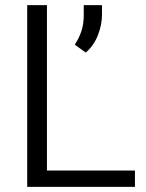

<svg xmlns="http://www.w3.org/2000/svg" viewBox="-20 -731 573 751"><path d="M507.8 -64V0H86.4V-710.9H163.6V-64ZM378.9 -710.9V-672.9Q378.9 -634.3 363 -593.5Q347.2 -552.7 315.4 -525.4L272.5 -556.2Q290 -583 298.8 -610.6Q307.6 -638.2 307.6 -671.9V-710.9Z"/></svg>

Font: Vazirmatn UI Light
Style: Regular
Weight: 300
Designer: Saber Rastikerdar
Foundry: Saber Rastikerdar
Version: Version 33.003